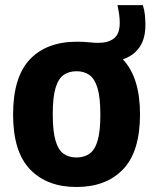

<svg xmlns="http://www.w3.org/2000/svg" viewBox="-20 -718 596 748"><path d="M278 10.5Q163 10.5 97 -58.2Q31 -127 31 -271.5Q31 -417.5 96.2 -486.5Q161.5 -555.5 280 -555.5Q305.5 -555.5 327 -553.2Q348.5 -551 362.5 -551Q402 -551 424.2 -568.5Q446.5 -586 446.5 -629Q446.5 -660 437.5 -698H536.5Q542.5 -679 544.5 -660.2Q546.5 -641.5 546.5 -621Q546.5 -566 522.8 -533Q499 -500 458.5 -487Q525.5 -416 525.5 -272.5Q525.5 -127.5 459.5 -58.5Q393.5 10.5 278 10.5ZM278 -104.5Q307.5 -104.5 328.2 -118.8Q349 -133 360 -169Q371 -205 371 -271Q371 -338.5 359.8 -375.2Q348.5 -412 327.8 -426.2Q307 -440.5 278 -440.5Q249 -440.5 228.2 -426.2Q207.5 -412 196.5 -375.8Q185.5 -339.5 185.5 -273Q185.5 -206 196.5 -169.5Q207.5 -133 228 -118.8Q248.5 -104.5 278 -104.5Z"/></svg>

Font: Encode Sans SmCnd
Style: Bold
Weight: 700
Width: 4
Designer: Multiple Designers
Foundry: Impallari Type
Version: Version 3.002; ttfautohint (v1.8.3) -l 8 -r 50 -G 200 -x 14 